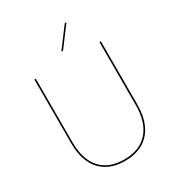

<svg xmlns="http://www.w3.org/2000/svg" viewBox="-210 -1030 1070 1164"><g transform="rotate(-30 324.5 -448.0)"><path d="M92 -252V-697H102V-252Q102 -132.5 159 -68.8Q216 -5 323 -5Q431 -5 489 -70.2Q547 -135.5 547 -257V-697H557V-257Q557 -173.5 529.8 -114.8Q502.5 -56 450 -25.5Q397.5 5 323 5Q249.5 5 197.8 -24.8Q146 -54.5 119 -112.2Q92 -170 92 -252ZM422 -901H434L330 -762H318Z"/></g></svg>

Font: HK Grotesk Thin
Style: Regular
Weight: 100
Designer: Alfredo Marco Pradil
Foundry: Hanken Design Co.
Version: Version 3.001